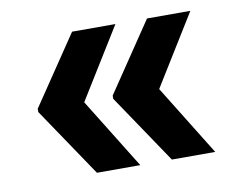

<svg xmlns="http://www.w3.org/2000/svg" viewBox="-55 -618 710 568"><g transform="rotate(-10 299.5 -334.0)"><path d="M193.4 -122.1 53.7 -329.1V-335.9H191.3L323.6 -122.1ZM191.3 -332H53.7V-338.9L193.4 -545.9H323.6ZM418.5 -122.1 278.9 -329.1V-335.9H416.5L548.7 -122.1ZM416.5 -332H278.9V-338.9L418.5 -545.9H548.7Z"/></g></svg>

Font: Pretendard GOV Variable
Style: Regular
Weight: 400
Designer: Base glyphs from Inter by Rasmus Andersson; Hangul glyphs from Noto Sans CJK(Source Han Sans) by Jang Soo-young and Kang
Foundry: Kil Hyung-jin
Version: Version 1.307;Glyphs 3.2 (3192)